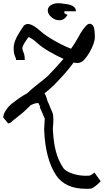

<svg xmlns="http://www.w3.org/2000/svg" viewBox="-36 -718 646 1194"><path d="M497 456Q370 456 313 372Q247 272 239 97Q238 84 240 62Q242 40 242 25Q242 20 243 18H241Q234 2 227 -16Q220 -34 211 -52H215Q212 -57 208.5 -65Q205 -73 203 -77H198Q189 -77 178 -73.5Q167 -70 156 -65Q141 -51 127 -37Q113 -23 98 -11Q75 8 62.5 17.5Q50 27 44 32Q34 42 28.5 45.5Q23 49 15 49H14L-16 12Q-15 -8 0 -31.5Q15 -55 39 -75H40Q65 -95 88.5 -111Q112 -127 133 -138Q141 -146 149.5 -153Q158 -160 165 -167H167V-168H166Q197 -194 221.5 -212.5Q246 -231 265 -249Q318 -304 359 -352Q316 -371 272 -396.5Q228 -422 202 -445Q190 -456 177.5 -466Q165 -476 146 -486Q144 -487 142 -487Q140 -486 137.5 -482Q135 -478 131 -473Q115 -450 109 -438Q103 -426 103 -418Q103 -409 107 -400.5Q111 -392 114.5 -380Q118 -368 118 -345H64Q64 -354 60 -361.5Q56 -369 52.5 -382Q49 -395 49 -418Q49 -462 85 -517Q96 -534 107 -551.5Q118 -569 139 -569Q144 -569 159 -564Q179 -555 197.5 -540Q216 -525 237 -507Q247 -499 275.5 -481Q304 -463 340 -444.5Q376 -426 406 -415Q417 -430 426.5 -445.5Q436 -461 445 -476Q450 -484 458.5 -500Q467 -516 478.5 -532.5Q490 -549 502 -560.5Q514 -572 525 -570Q542 -567 548 -546Q554 -525 554 -487Q554 -469 545 -444Q536 -419 522 -394.5Q508 -370 492.5 -352Q477 -334 464 -330Q453 -326 446 -326Q437 -326 422 -329Q397 -295 367 -261Q337 -227 303 -192Q287 -176 271 -162.5Q255 -149 240 -137Q242 -136 243 -134Q244 -132 245 -130Q248 -126 252.5 -112.5Q257 -99 260 -88Q268 -72 274.5 -54.5Q281 -37 290 -18Q293 -12 294.5 0Q296 12 296 25Q296 44 294 63.5Q292 83 293 90Q297 169 312 225Q327 281 358 327Q372 347 413 361Q454 375 497 375Q519 375 523 374Q528 372 537 366Q546 360 549 356H552L590 409Q575 426 557 439.5Q539 453 529 455Q522 456 515.5 456Q509 456 497 456ZM331 -592Q306 -592 283.5 -611.5Q261 -631 261 -653Q261 -673 280 -685.5Q299 -698 326 -698Q333 -698 342 -697.5Q351 -697 358 -695Q361 -694 373 -693Q385 -692 399.5 -688Q414 -684 425 -674.5Q436 -665 436 -648H364Q364 -637 365 -635L384 -625Q372 -607 360.5 -599.5Q349 -592 331 -592Z"/></svg>

Font: Syne Tactile
Style: Regular
Weight: 400
Designer: Lucas Descroix
Foundry: Bonjour Monde
Version: Version 2.100; ttfautohint (v1.8.3)